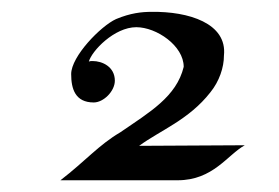

<svg xmlns="http://www.w3.org/2000/svg" viewBox="-20 -667 470 324"><path d="M138.2 -494.1C154.8 -494.1 173.8 -513.2 173.8 -530.8C173.8 -554.2 152.8 -564 136.2 -564C133.8 -564 131.8 -564 129.9 -563C134.8 -581.1 172.9 -621.1 210 -621.1C244.1 -621.1 290 -589.8 290 -554.2C277.8 -503.9 232.9 -478 183.1 -443.8C146 -421.9 125 -396 82 -362.8H279.8C339.8 -362.8 363.8 -405.8 393.1 -421.9L214.8 -420.9C250 -446.8 298.8 -464.8 335 -511.2C350.1 -529.8 357.9 -553.2 357.9 -573.2C363.8 -627.9 297.9 -647.9 235.8 -647C219.2 -647 200.2 -645 175.8 -634.8C149.9 -623 100.1 -571.8 100.1 -542C100.1 -517.1 106.9 -494.1 138.2 -494.1Z"/></svg>

Font: Pierce
Style: Roman
Weight: 500
Version: Version 0.2.0